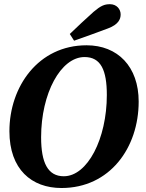

<svg xmlns="http://www.w3.org/2000/svg" viewBox="-20 -896 709 934"><path d="M279.1 18.6C514.6 18.6 654.6 -177.6 654.6 -401.8C654.6 -572 552.7 -675.7 401.2 -675.7C166.1 -675.7 25.8 -474.5 25.8 -257.6C25.8 -72.1 133.7 18.6 279.1 18.6ZM290.3 -38.6C213.1 -38.6 180 -103.5 180 -228.4C180 -441.6 275.4 -618.5 391.3 -618.5C470.5 -618.5 499.7 -554.9 499.7 -433.9C499.7 -220.9 405.7 -38.6 290.3 -38.6ZM319.5 -730.7 340.4 -698C395.4 -717.1 450.7 -737.4 505.7 -757.9C556.6 -777.1 566.9 -803.1 566.9 -825.8C566.9 -851.1 547.8 -875.6 514.9 -875.6C487.7 -875.6 469.8 -867.7 435.4 -838.6C396 -803.7 357.5 -767 319.5 -730.7Z"/></svg>

Font: Source Serif 4 Variable
Style: Italic
Weight: 400
Italic angle: -12°
Designer: Frank Grießhammer
Foundry: Adobe Systems Incorporated
Version: Version 4.004;hotconv 1.0.116;makeotfexe 2.5.65601